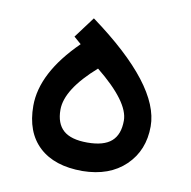

<svg xmlns="http://www.w3.org/2000/svg" viewBox="-59 -514 568 571"><g transform="rotate(10 225.0 -228.5)"><path d="M218.3 -310.1Q129.4 -231.9 129.4 -170.4Q129.4 -128.9 152.3 -108.4Q175.3 -87.9 224.6 -87.9Q274.4 -87.9 297.6 -108.4Q320.8 -128.9 320.8 -170.9Q320.8 -227.5 218.3 -310.1ZM180.2 -455.1Q402.3 -292.5 402.3 -168Q402.3 -95.2 354.5 -49.1Q306.6 -2.9 225.1 -2Q140.1 -2 94 -45.2Q47.9 -88.4 47.9 -168Q47.9 -267.6 154.8 -372.6L132.8 -391.6Z"/></g></svg>

Font: Vazir FD-WOL
Style: FD-WOL
Weight: 400
Foundry: Based on Dejavu fonts, by Saber Rastikerdar
Version: Version 26.0.0